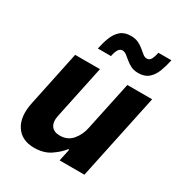

<svg xmlns="http://www.w3.org/2000/svg" viewBox="-182 -892 960 1026"><g transform="rotate(30 298.5 -378.5)"><path d="M460 -614Q433 -614 414 -623.5Q395 -633 380.5 -645.5Q366 -658 353.5 -667.5Q341 -677 327 -677Q300 -677 289 -620H208Q216 -659 229 -692.5Q242 -726 265.5 -746.5Q289 -767 329 -767Q356 -767 375.5 -757.5Q395 -748 409.5 -735.5Q424 -723 436 -713.5Q448 -704 461 -704Q477 -704 485.5 -719Q494 -734 500 -762H580Q572 -723 559 -689Q546 -655 522.5 -634.5Q499 -614 460 -614ZM177 10Q101 10 65 -44.5Q29 -99 49 -192L120 -530H273L204 -203Q195 -161 211 -138Q227 -115 264 -115Q312 -115 340.5 -149Q369 -183 378 -228L442 -530H595L483 0H330L346 -75H340Q316 -44 276 -17Q236 10 177 10Z"/></g></svg>

Font: Be Vietnam Pro
Style: Bold Italic
Weight: 700
Italic angle: -12°
Designer: Lam Bao, Tony Le, Vietanh Nguyen
Foundry: Yellow Type Foundry
Version: Version 1.002; ttfautohint (v1.8.3)